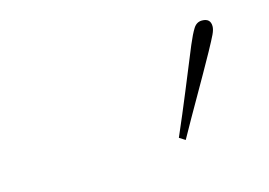

<svg xmlns="http://www.w3.org/2000/svg" viewBox="-44 -821 487 347"><g transform="rotate(-15 200.0 -647.5)"><path d="M257 -554Q274 -593 290 -632Q306 -671 322 -710Q330 -729 336 -738.5Q342 -748 352 -748Q368 -748 368 -733Q368 -727 364 -718.5Q360 -710 349 -690Q329 -654 308.5 -618.5Q288 -583 268 -547Z"/></g></svg>

Font: Source Serif Pro ExtraLight
Style: Italic
Weight: 200
Italic angle: -12°
Designer: Frank Grießhammer
Foundry: Adobe Systems Incorporated
Version: Version 3.001;hotconv 1.0.111;makeotfexe 2.5.65597